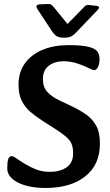

<svg xmlns="http://www.w3.org/2000/svg" viewBox="-20 -920 546 953"><path d="M207 13Q122 13 69 -14Q16 -41 16 -84Q16 -117 21 -131Q26 -145 38 -145Q46 -145 63 -133Q80 -121 104.5 -106Q129 -91 159.5 -79Q190 -67 226 -67Q278 -67 310.5 -89.5Q343 -112 343 -159Q343 -204 322 -227Q301 -250 259 -277L196 -317Q162 -339 134 -362Q106 -385 89 -417.5Q72 -450 72 -500Q72 -562 104 -606Q136 -650 192 -673Q248 -696 320 -696Q387 -696 420 -687.5Q453 -679 463.5 -664Q474 -649 474 -629Q474 -601 466 -586.5Q458 -572 449 -572Q441 -572 431 -577Q421 -582 403 -590Q389 -597 358.5 -606.5Q328 -616 295 -616Q252 -616 222.5 -594Q193 -572 193 -528Q193 -487 215 -463.5Q237 -440 274 -422L329 -396Q368 -378 401.5 -356Q435 -334 455.5 -299.5Q476 -265 476 -208Q476 -102 403 -44.5Q330 13 207 13ZM466 -872Q473 -880 471 -885Q469 -890 459 -891L422 -895Q414 -896 409.5 -894.5Q405 -893 400 -888L315 -801L245 -887Q241 -892 234.5 -896.5Q228 -901 211 -900L173 -898Q165 -897 162 -892Q159 -887 163 -879L238 -765Q251 -746 263 -739.5Q275 -733 298 -733Q321 -733 332.5 -739Q344 -745 353 -754Z"/></svg>

Font: Alkatra
Style: Regular
Weight: 400
Designer: Suman Bhandary
Version: Version 1.100;gftools[0.9.22]